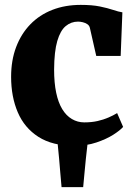

<svg xmlns="http://www.w3.org/2000/svg" viewBox="-20 -586 550 786"><path d="M232 180Q229 148.5 226.8 121Q224.5 93.5 222 64Q219.5 34.5 215.5 -3H339Q334.5 34.5 331.5 64Q328.5 93.5 326 121Q323.5 148.5 320.5 180ZM285 11Q194.5 11 137.2 -25.8Q80 -62.5 52.8 -126.2Q25.5 -190 25.5 -271.5Q25.5 -339 46 -393.2Q66.5 -447.5 104 -486.2Q141.5 -525 194 -545.5Q246.5 -566 310.5 -566Q357 -566 388.8 -559.5Q420.5 -553 442.8 -545.5Q465 -538 481 -535.5L474 -357H374L348 -471.5Q346 -481 337.8 -486.8Q329.5 -492.5 319 -495Q308.5 -497.5 299.5 -497.5Q271 -497.5 249 -479.2Q227 -461 214.5 -418.2Q202 -375.5 201.5 -301Q201.5 -247 210 -206.5Q218.5 -166 234.8 -139.2Q251 -112.5 274.2 -98.8Q297.5 -85 325 -85Q355 -85 379.2 -90.5Q403.5 -96 423.8 -104.8Q444 -113.5 459.5 -123L484 -66.5Q472 -52.5 443.8 -34.5Q415.5 -16.5 374.8 -2.8Q334 11 285 11Z"/></svg>

Font: Merriweather 28pt Black
Style: Regular
Weight: 900
Version: Version 2.100